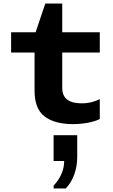

<svg xmlns="http://www.w3.org/2000/svg" viewBox="-20 -694 640 1089"><path d="M394 10Q291 10 233.5 -33Q176 -76 176 -180V-396H43V-511H182L237 -674H333V-511H546V-396H333V-195Q333 -168 344 -148.5Q355 -129 379.5 -118.5Q404 -108 445 -108Q474 -108 501 -115Q528 -122 546 -132V-19Q519 -5 477 2.5Q435 10 394 10ZM284 375V359Q314 327 329 291.5Q344 256 344 219H284V73H418V197Q418 247 402 293.5Q386 340 353 375Z"/></svg>

Font: Chivo Mono Medium
Style: Bold
Weight: 700
Monospace: yes
Version: Version 1.008